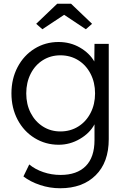

<svg xmlns="http://www.w3.org/2000/svg" viewBox="-20 -763 672 1024"><path d="M105 178 136 114Q167 140 211 155Q255 170 303 170Q390 170 437 123Q484 76 484 -16V-100Q459 -53 406 -22Q353 9 293 9Q223 9 165 -26.5Q107 -62 74 -124.5Q41 -187 41 -265Q41 -343 74 -405.5Q107 -468 164.5 -503.5Q222 -539 292 -539Q355 -539 406 -509.5Q457 -480 483 -435L484 -529H560V-21Q560 103 490 172Q420 241 301 241Q245 241 193 223.5Q141 206 105 178ZM487 -265Q487 -323 463 -369.5Q439 -416 397 -442Q355 -468 302 -468Q250 -468 208.5 -442Q167 -416 143.5 -369.5Q120 -323 120 -265Q120 -207 143.5 -161Q167 -115 208.5 -88.5Q250 -62 302 -62Q355 -62 397 -88Q439 -114 463 -160.5Q487 -207 487 -265ZM173 -636 285 -743H359L471 -636L438 -607L322 -684L206 -607Z"/></svg>

Font: Lexend HM
Style: Regular
Weight: 400
Designer: Bonnie Shaver-Troup, Thomas Jockin, Octavio Pardo
Foundry: Lexend
Version: Version 1.091